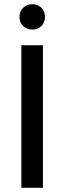

<svg xmlns="http://www.w3.org/2000/svg" viewBox="-20 -888 304 908"><path d="M183 0H81V-674H183ZM176 -851Q193 -834 193 -808Q193 -782 176 -765Q159 -748 133 -748Q107 -748 89.5 -765Q72 -782 72 -808Q72 -834 89.5 -851Q107 -868 133 -868Q159 -868 176 -851Z"/></svg>

Font: Hind Madurai Medium
Style: Regular
Weight: 500
Designer: Jyotish Sonowal
Foundry: Indian Type Foundry
Version: Version 1.001;PS 1.0;hotconv 1.0.86;makeotf.lib2.5.63406; tt